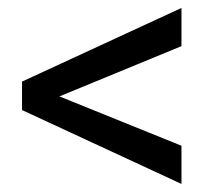

<svg xmlns="http://www.w3.org/2000/svg" viewBox="-20 -556 548 481"><path d="M128.9 -314.5 434.6 -190.9V-95.2L35.2 -280.3V-351.6L434.6 -536.1V-440.4Z"/></svg>

Font: Vazir FD-UI
Style: Regular-FD-UI
Weight: 400
Designer: Saber Rastikerdar
Foundry: Saber Rastikerdar
Version: Version 30.1.0